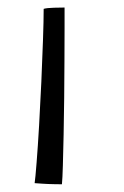

<svg xmlns="http://www.w3.org/2000/svg" viewBox="-20 -488 330 510"><path d="M144.5 1.5Q138.5 1.5 123.8 1.2Q109 1 93.8 0Q78.5 -1 72 -1.5Q74 -14.5 77.2 -56Q80.5 -97.5 83.8 -154Q87 -210.5 89.8 -270.5Q92.5 -330.5 94.2 -382.2Q96 -434 96 -464.5Q104.5 -467 123.8 -467.5Q143 -468 151.5 -468Q151.5 -449.5 151.5 -412.2Q151.5 -375 151.2 -327Q151 -279 150.5 -228.2Q150 -177.5 149 -130.8Q148 -84 147 -48.8Q146 -13.5 144.5 1.5Z"/></svg>

Font: Grandstander ExtraLight
Style: Regular
Weight: 200
Designer: Tyler Finck
Foundry: Etcetera Type Co
Version: Version 1.200; ttfautohint (v1.8.3)